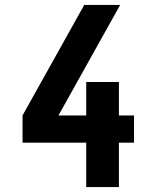

<svg xmlns="http://www.w3.org/2000/svg" viewBox="-20 -755 640 775"><path d="M328 0V-179H71V-289L320 -735H465L216 -289H328V-424H460V-289H521V-179H460V0Z"/></svg>

Font: Iosevka Curly XBdEx
Style: Regular
Weight: 800
Width: 7
Monospace: yes
Designer: Belleve Invis
Foundry: Belleve Invis
Version: Version 11.1.0; ttfautohint (v1.8.3)